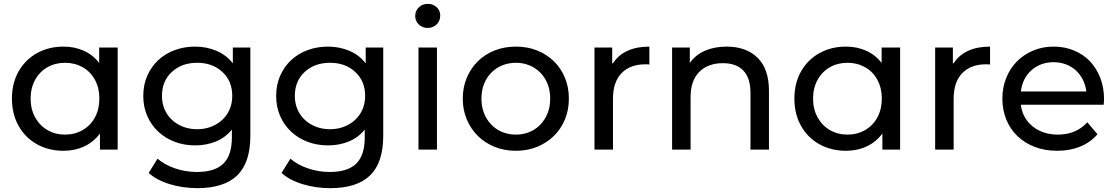

<svg xmlns="http://www.w3.org/2000/svg" viewBox="-20 -777 5795 997"><path d="M591 -530V0H499V-84Q467 -40 418 -17Q369 6 310 6Q233 6 172 -28Q111 -62 76.5 -123.5Q42 -185 42 -265Q42 -345 76.5 -406Q111 -467 172 -501Q233 -535 310 -535Q367 -535 415 -513.5Q463 -492 495 -450V-530ZM496 -265Q496 -320 473 -362.5Q450 -405 409 -428Q368 -451 318 -451Q267 -451 226.5 -428Q186 -405 162.5 -362.5Q139 -320 139 -265Q139 -210 162.5 -167.5Q186 -125 226.5 -101.5Q267 -78 318 -78Q368 -78 409 -101.5Q450 -125 473 -167.5Q496 -210 496 -265Z M1280 -530V-72Q1280 68 1211.5 134Q1143 200 1005 200Q930 200 862 179.5Q794 159 752 121L798 47Q835 79 889.5 97.5Q944 116 1002 116Q1096 116 1140 72.5Q1184 29 1184 -62V-104Q1150 -62 1100.5 -42Q1051 -22 993 -22Q936 -22 886.5 -41Q837 -60 801 -94Q765 -128 744.5 -175Q724 -222 724 -279Q724 -336 744.5 -383Q765 -430 801 -464Q837 -498 886.5 -516.5Q936 -535 993 -535Q1053 -535 1104.5 -513Q1156 -491 1189 -448V-530ZM1186 -279Q1186 -356 1135 -403Q1084 -451 1004 -451Q923 -451 872 -403Q821 -356 821 -279Q821 -241 834.5 -209.5Q848 -178 872.5 -155Q897 -132 930.5 -119Q964 -106 1004 -106Q1043 -106 1076.5 -119Q1110 -132 1134.5 -155Q1159 -178 1172.5 -209.5Q1186 -241 1186 -279Z M1970 -530V-72Q1970 68 1901.5 134Q1833 200 1695 200Q1620 200 1552 179.5Q1484 159 1442 121L1488 47Q1525 79 1579.5 97.5Q1634 116 1692 116Q1786 116 1830 72.5Q1874 29 1874 -62V-104Q1840 -62 1790.5 -42Q1741 -22 1683 -22Q1626 -22 1576.5 -41Q1527 -60 1491 -94Q1455 -128 1434.5 -175Q1414 -222 1414 -279Q1414 -336 1434.5 -383Q1455 -430 1491 -464Q1527 -498 1576.5 -516.5Q1626 -535 1683 -535Q1743 -535 1794.5 -513Q1846 -491 1879 -448V-530ZM1876 -279Q1876 -356 1825 -403Q1774 -451 1694 -451Q1613 -451 1562 -403Q1511 -356 1511 -279Q1511 -241 1524.5 -209.5Q1538 -178 1562.5 -155Q1587 -132 1620.5 -119Q1654 -106 1694 -106Q1733 -106 1766.5 -119Q1800 -132 1824.5 -155Q1849 -178 1862.5 -209.5Q1876 -241 1876 -279Z M2153 -530H2249V0H2153ZM2136 -694Q2136 -720 2154.5 -738.5Q2173 -757 2201 -757Q2229 -757 2247.5 -739.5Q2266 -722 2266 -696Q2266 -669 2247.5 -650.5Q2229 -632 2201 -632Q2173 -632 2154.5 -650Q2136 -668 2136 -694Z M2383 -265Q2383 -324 2404 -373.5Q2425 -423 2461.5 -459Q2498 -495 2548.5 -515Q2599 -535 2659 -535Q2719 -535 2769 -515Q2819 -495 2856 -459Q2893 -423 2913.5 -373.5Q2934 -324 2934 -265Q2934 -206 2913.5 -156.5Q2893 -107 2856 -71Q2819 -35 2769 -14.5Q2719 6 2659 6Q2599 6 2548.5 -14.5Q2498 -35 2461.5 -71Q2425 -107 2404 -156.5Q2383 -206 2383 -265ZM2837 -265Q2837 -307 2823.5 -341Q2810 -375 2786 -399.5Q2762 -424 2729.5 -437.5Q2697 -451 2659 -451Q2621 -451 2588 -437.5Q2555 -424 2531 -399.5Q2507 -375 2493.5 -341Q2480 -307 2480 -265Q2480 -223 2493.5 -189Q2507 -155 2531 -130Q2555 -105 2588 -91.5Q2621 -78 2659 -78Q2697 -78 2729.5 -91.5Q2762 -105 2786 -130Q2810 -155 2823.5 -189Q2837 -223 2837 -265Z M3163 -448Q3189 -490 3237 -512.5Q3285 -535 3352 -535V-442Q3348 -443 3342 -443H3330Q3252 -443 3207.5 -397Q3163 -351 3163 -264V0H3067V-530H3159V-448Z M3973 -305V0H3877V-294Q3877 -372 3840 -410.5Q3803 -449 3734 -449Q3656 -449 3611 -403.5Q3566 -358 3566 -273V0H3470V-530H3562V-450Q3591 -492 3640.5 -513.5Q3690 -535 3753 -535Q3855 -535 3914 -477Q3973 -419 3973 -305Z M4654 -530V0H4562V-84Q4530 -40 4481 -17Q4432 6 4373 6Q4296 6 4235 -28Q4174 -62 4139.5 -123.5Q4105 -185 4105 -265Q4105 -345 4139.5 -406Q4174 -467 4235 -501Q4296 -535 4373 -535Q4430 -535 4478 -513.5Q4526 -492 4558 -450V-530ZM4559 -265Q4559 -320 4536 -362.5Q4513 -405 4472 -428Q4431 -451 4381 -451Q4330 -451 4289.5 -428Q4249 -405 4225.5 -362.5Q4202 -320 4202 -265Q4202 -210 4225.5 -167.5Q4249 -125 4289.5 -101.5Q4330 -78 4381 -78Q4431 -78 4472 -101.5Q4513 -125 4536 -167.5Q4559 -210 4559 -265Z M4932 -448Q4958 -490 5006 -512.5Q5054 -535 5121 -535V-442Q5117 -443 5111 -443H5099Q5021 -443 4976.5 -397Q4932 -351 4932 -264V0H4836V-530H4928V-448Z M5711 -233H5281Q5285 -198 5301 -169.5Q5317 -141 5342.5 -120.5Q5368 -100 5401 -89Q5434 -78 5473 -78Q5568 -78 5626 -142L5679 -80Q5643 -38 5589.5 -16Q5536 6 5470 6Q5406 6 5353.5 -14Q5301 -34 5263.5 -70Q5226 -106 5205.5 -156Q5185 -206 5185 -265Q5185 -323 5205 -372.5Q5225 -422 5260.5 -458Q5296 -494 5345 -514.5Q5394 -535 5451 -535Q5508 -535 5556.5 -515Q5605 -495 5639.5 -459Q5674 -423 5693.5 -372.5Q5713 -322 5713 -262Q5713 -257 5712.5 -249.5Q5712 -242 5711 -233ZM5281 -302H5621Q5617 -335 5603 -363Q5589 -391 5566.5 -411.5Q5544 -432 5514.5 -443Q5485 -454 5451 -454Q5416 -454 5387 -443Q5358 -432 5335.5 -412Q5313 -392 5299 -364Q5285 -336 5281 -302Z"/></svg>

Font: CMG Sans Medium
Style: Regular
Weight: 500
Designer: Julieta Ulanovsky
Foundry: Julieta Ulanovsky
Version: Version 7.200